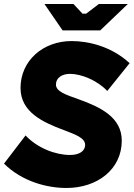

<svg xmlns="http://www.w3.org/2000/svg" viewBox="-24 -920 664 954"><path d="M306 14C460 14 581 -79 581 -221C581 -336 478 -387 366 -427C304 -449 254 -465 254 -500C254 -534 285 -553 324 -553C381 -553 460 -520 509 -468L620 -606C530 -690 414 -716 332 -716C189 -716 78 -618 78 -483C78 -362 191 -312 292 -274C350 -252 399 -235 399 -200C399 -170 371 -150 324 -150C252 -150 162 -184 103 -247L-4 -107C87 -17 211 14 306 14ZM287 -769H474L611 -900H467L404 -852H386L341 -900H197Z"/></svg>

Font: Fixel Display ExtraBold
Style: Italic
Weight: 800
Italic angle: -10°
Designer: AlfaBravo + MacPaw
Foundry: Kyrylo Tkachov, Marchela Mozhyna, Serhii Makarenko, Maria Weinstein, Zakhar Kryvoshyya
Version: Version 1.210;Glyphs 3.2 (3217)